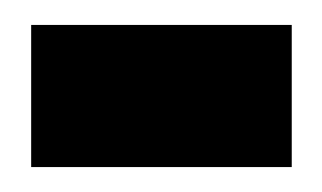

<svg xmlns="http://www.w3.org/2000/svg" viewBox="-20 -314 258 154"><path d="M5 -294H214V-180H5Z"/></svg>

Font: Venryn Sans SemiBold
Style: Regular
Weight: 600
Designer: Owen Earl, indestructible type* (font) & Cristiano Sobral (main changes)
Version: Version 3.60;October 28, 2020;FontCreator 13.0.0.2681 64-bit